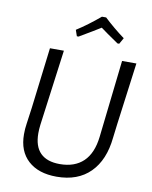

<svg xmlns="http://www.w3.org/2000/svg" viewBox="-93 -916 783 991"><g transform="rotate(10 298.5 -420.0)"><path d="M534 -315 525 -242Q513 -123 448 -58Q383 7 272 7Q177 7 123 -42Q69 -91 69 -180Q69 -209 73 -234L85 -321L124 -640H197L144 -243Q141 -219 141 -198Q141 -129 175.5 -94.5Q210 -60 277 -60Q355 -60 400.5 -103.5Q446 -147 456 -234L502 -640H577ZM239 -757Q297 -794 360 -847H382Q433 -799 490 -757L472 -725H463Q394 -772 369 -791Q339 -772 259 -725H250Z"/></g></svg>

Font: Alegreya Sans SC
Style: Italic
Weight: 400
Italic angle: -7°
Designer: Juan Pablo del Peral
Foundry: Huerta Tipografica
Version: Version 2.008; ttfautohint (v1.6)